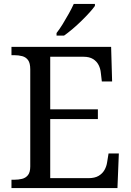

<svg xmlns="http://www.w3.org/2000/svg" viewBox="-20 -951 663 971"><path d="M38 0V-42H51Q73 -42 91.5 -46.5Q110 -51 121.5 -65.5Q133 -80 133 -109V-600Q133 -632 122 -647Q111 -662 92.5 -667Q74 -672 51 -672H38V-714H542L547 -539H495L490 -582Q488 -604 478.5 -622.5Q469 -641 450.5 -652.5Q432 -664 402 -664H234V-398H475V-349H234V-50H427Q459 -50 478.5 -61.5Q498 -73 508.5 -91.5Q519 -110 522 -132L529 -175H581L574 0ZM266 -784Q281 -803 297 -829Q313 -855 328 -882Q343 -909 353 -931H460V-921Q451 -908 433 -888Q415 -868 392.5 -846Q370 -824 347 -804.5Q324 -785 304 -771H266Z"/></svg>

Font: Noto Serif Thai
Style: Regular
Weight: 400
Designer: Monotype Design Team
Foundry: Monotype Imaging Inc.
Version: Version 2.001